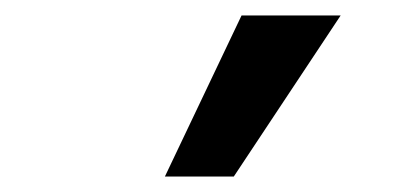

<svg xmlns="http://www.w3.org/2000/svg" viewBox="-20 -796 520 248"><path d="M193 -568 292 -776H420L282 -568Z"/></svg>

Font: Nunitoga
Style: Bold
Weight: 700
Designer: Vernon Adams
Foundry: Vernon Adams
Version: Version 1.0